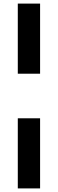

<svg xmlns="http://www.w3.org/2000/svg" viewBox="-20 -828 322 1068"><path d="M79 -418V-808H203V-418ZM79 220V-170H203V220Z"/></svg>

Font: Encode Sans Semi Expanded SmBd
Style: Regular
Weight: 600
Width: 6
Designer: Multiple Designers
Foundry: Impallari Type
Version: Version 2.000